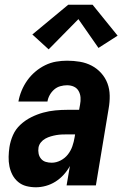

<svg xmlns="http://www.w3.org/2000/svg" viewBox="-20 -785 540 813"><path d="M132 8Q111 8 91.5 3Q72 -2 57 -14.5Q42 -27 33 -44Q24 -61 20 -80.5Q16 -100 16.5 -121Q17 -142 20 -162Q24 -188 35 -213Q46 -238 66.5 -257Q87 -276 112 -288.5Q137 -301 162.5 -308Q188 -315 214 -317.5Q240 -320 266 -320H315L319 -342Q322 -357 321 -372Q320 -387 313 -399.5Q306 -412 293 -418Q280 -424 264 -424Q250 -424 235.5 -420Q221 -416 209.5 -406Q198 -396 190.5 -382.5Q183 -369 181 -355H58Q62 -378 71.5 -401Q81 -424 95.5 -444.5Q110 -465 129.5 -481.5Q149 -498 171.5 -509Q194 -520 217.5 -524Q241 -528 264 -528Q292 -528 318.5 -523.5Q345 -519 368 -507Q391 -495 408.5 -475.5Q426 -456 435 -432Q444 -408 444.5 -380.5Q445 -353 440 -325L386 0H262L276 -82Q265 -62 249.5 -45Q234 -28 215 -16Q196 -4 174.5 2Q153 8 132 8ZM199 -96Q218 -96 236.5 -105.5Q255 -115 267.5 -131Q280 -147 286.5 -166Q293 -185 296 -204L298 -216H266Q254 -216 242 -215.5Q230 -215 218.5 -213Q207 -211 195 -207.5Q183 -204 172 -198Q161 -192 153 -182Q145 -172 143 -160Q141 -147 143.5 -134.5Q146 -122 154 -112.5Q162 -103 174 -99.5Q186 -96 199 -96ZM186 -576 117 -639 269 -765H372L478 -634L397 -582L312 -704Z"/></svg>

Font: Iosevka SS04 Extrabold
Style: Italic
Weight: 800
Italic angle: -9°
Monospace: yes
Designer: Belleve Invis
Foundry: Belleve Invis
Version: Version 19.0.0; ttfautohint (v1.8.4)